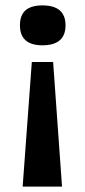

<svg xmlns="http://www.w3.org/2000/svg" viewBox="-20 -559 317 712"><path d="M98 -329H177L210 133H64ZM137 -539Q223 -539 223 -465Q223 -428 201.5 -409.5Q180 -391 137 -391Q96 -391 75 -409.5Q54 -428 54 -465Q54 -503 75 -521Q96 -539 137 -539Z"/></svg>

Font: Bricolage Grotesque 18pt SemiBold
Style: Regular
Weight: 600
Version: Version 1.001;gftools[0.9.33.dev8+g029e19f]